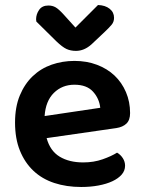

<svg xmlns="http://www.w3.org/2000/svg" viewBox="-20 -731 574 766"><path d="M166 -180Q180 -129 218 -106Q256 -83 312 -83Q354 -83 389.5 -95.5Q425 -108 447 -122Q461 -114 470 -100Q479 -86 479 -70Q479 -50 465.5 -34.5Q452 -19 428.5 -8Q405 3 373 9Q341 15 304 15Q245 15 196.5 -1Q148 -17 113.5 -49.5Q79 -82 59.5 -130Q40 -178 40 -242Q40 -304 59 -350Q78 -396 110.5 -427Q143 -458 186 -473Q229 -488 277 -488Q326 -488 367 -472.5Q408 -457 437 -429.5Q466 -402 482.5 -363.5Q499 -325 499 -280Q499 -252 484.5 -238Q470 -224 444 -220ZM277 -393Q228 -393 195 -360.5Q162 -328 158 -268L380 -301Q376 -338 351 -365.5Q326 -393 277 -393ZM281 -621 371 -711Q400 -710 417.5 -696Q435 -682 435 -660Q435 -644 425.5 -632.5Q416 -621 398 -604L345 -554Q316 -528 283 -528Q262 -528 245.5 -535.5Q229 -543 204 -567L125 -645Q124 -649 124 -654Q124 -674 136 -691.5Q148 -709 173 -709Q189 -709 201.5 -702Q214 -695 234 -673Z"/></svg>

Font: Baloo Thambi 2 SemiBold
Style: Regular
Weight: 600
Designer: Aadarsh Rajan and Ek Type
Foundry: Ek Type
Version: Version 1.640;hotconv 1.0.111;makeotfexe 2.5.65597; ttfautoh